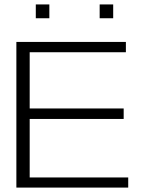

<svg xmlns="http://www.w3.org/2000/svg" viewBox="-20 -850 644 870"><path d="M54.2 0V-660H550.4V-613.3H114.5V-358.5H540.4V-311H114.5V-45.9H561V0ZM142.2 -767.3V-829.9H203.6V-767.3ZM431.6 -767.3V-829.9H492.9V-767.3Z"/></svg>

Font: Panamera Thin
Style: Regular
Weight: 100
Designer: Bastien Sozeau
Foundry: NBR — Bastien Sozeau
Version: Version 3.003;gftools[0.9.33]